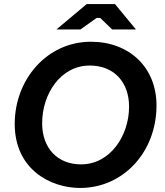

<svg xmlns="http://www.w3.org/2000/svg" viewBox="-20 -920 818 952"><path d="M377 12C592 12 756 -167 756 -397C756 -588 619 -713 431 -713C212 -713 53 -525 53 -306C53 -78 233 12 377 12ZM382 -105C265 -105 189 -185 189 -309C189 -455 281 -595 425 -595C546 -595 620 -512 620 -391C620 -248 527 -105 382 -105ZM260 -774H379L459 -831H477L536 -774H654L550 -900H410Z"/></svg>

Font: Fixel Display 20240404 SemiBold
Style: Italic
Weight: 600
Italic angle: -10°
Designer: AlfaBravo + MacPaw
Foundry: Kyrylo Tkachov, Marchela Mozhyna, Serhii Makarenko, Maria Weinstein, Zakhar Kryvoshyya
Version: Version 1.211;Glyphs 3.2 (3225)